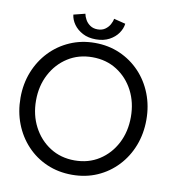

<svg xmlns="http://www.w3.org/2000/svg" viewBox="-89 -889 898 981"><g transform="rotate(10 360.0 -399.0)"><path d="M103.1 -330.5Q103.1 -254.9 134.9 -194.2Q166.6 -133.6 222.2 -98.1Q277.7 -62.6 349.4 -62.6Q421.6 -62.6 477 -98.1Q532.4 -133.6 563.8 -194.2Q595.1 -254.9 595.1 -330.5Q595.1 -406.1 563.8 -466.5Q532.4 -526.9 477 -562.3Q421.6 -597.7 349.4 -597.7Q277.7 -597.7 222.2 -562.3Q166.6 -526.9 134.9 -466.5Q103.1 -406.1 103.1 -330.5ZM22.6 -330.5Q22.6 -402.5 47.2 -464.8Q71.9 -527 116.2 -573.5Q160.5 -620 220.2 -646Q279.9 -672 349.4 -672Q419.8 -672 479.1 -646Q538.4 -620 582.7 -573.5Q626.9 -527 651.2 -464.8Q675.6 -402.5 675.6 -330.5Q675.6 -258 651.5 -195.8Q627.4 -133.5 583.2 -86.8Q539.1 -40 479.8 -14Q420.4 12 349.4 12Q278.3 12 218.5 -14Q158.6 -40 114.8 -86.8Q70.9 -133.5 46.7 -195.8Q22.6 -258 22.6 -330.5ZM484 -795.2Q481.3 -770.3 464.7 -746.1Q448.1 -722 418.9 -706.3Q389.7 -690.6 349.4 -690.6Q309.6 -690.6 280.6 -706Q251.6 -721.4 234.6 -745.2Q217.7 -769.1 214.7 -795.2L274.6 -810.3Q277.2 -795.9 286 -780.1Q294.8 -764.2 310.7 -753.3Q326.6 -742.4 349.4 -742.4Q372.3 -742.4 388 -753.3Q403.7 -764.2 412.6 -780.1Q421.4 -795.9 423.6 -810.3Z"/></g></svg>

Font: League Spartan Extralight
Style: Regular
Weight: 200
Foundry: The League of Moveable Type
Version: Version 2.300; ttfautohint (v1.8.3)